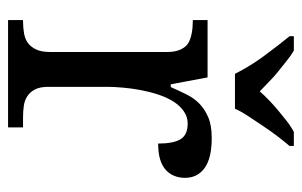

<svg xmlns="http://www.w3.org/2000/svg" viewBox="-156 -592 748 476"><g transform="rotate(90 218.0 -354.0)"><path d="M295.9 0H29.8V-37.1H32.2Q48.3 -37.1 62.5 -39.6Q76.7 -42 86.4 -49.1Q96.2 -56.2 102.5 -69.3Q108.9 -82.5 108.9 -104.5V-394Q108.9 -415 102.5 -428.2Q96.2 -441.4 86.4 -447Q76.7 -452.6 62.5 -455.3Q48.3 -458 32.2 -458H29.8V-494.6H171.9L189 -403.3H195.8Q205.1 -424.3 214.4 -442.9Q223.6 -461.4 237.3 -474.6Q251 -487.8 270.8 -496.3Q290.5 -504.9 322.3 -504.9Q372.1 -504.9 396.5 -487.3Q420.9 -469.7 420.9 -438.5Q420.9 -424.3 416 -412.1Q411.1 -399.9 401.1 -390.9Q391.1 -381.8 375.2 -377Q359.4 -372.1 335.9 -372.1Q335.9 -409.7 325.2 -427.5Q314.5 -445.3 286.1 -445.3Q269.5 -445.3 255.6 -435.5Q241.7 -425.8 231.4 -409.4Q221.2 -393.1 214.4 -372.1Q207.5 -351.1 203.4 -329.1Q199.2 -307.1 197.3 -285.2Q195.3 -263.2 195.3 -246.1V-99.6Q195.3 -79.6 201.4 -67.4Q207.5 -55.2 218 -48.1Q228.5 -41 241.9 -39.1Q255.4 -37.1 271.5 -37.1H295.9ZM69.8 -708.5H105.5Q118.7 -700.7 131.3 -690.4Q144 -680.2 157.2 -669.7Q170.4 -659.2 182.4 -647.2Q194.3 -635.3 206.5 -624Q216.3 -635.3 228.8 -647.2Q241.2 -659.2 253.9 -669.7Q266.6 -680.2 279.5 -690.4Q292.5 -700.7 307.1 -708.5H341.8V-697.8Q330.6 -684.6 317.9 -668Q305.2 -651.4 292.5 -632.3Q279.8 -613.3 267.8 -595.2Q255.9 -577.1 249.5 -562.5H163.1Q155.8 -577.1 145 -595.2Q134.3 -613.3 120.4 -632.3Q106.4 -651.4 93.5 -668Q80.6 -684.6 69.8 -697.8Z"/></g></svg>

Font: MUA Office
Style: Regular
Weight: 400
Designer: Khon Soe Zaw Thu
Foundry: Myanmar Unicode
Version: Version 2.10 June 24, 2017